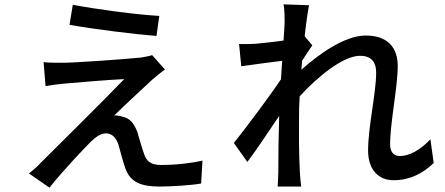

<svg xmlns="http://www.w3.org/2000/svg" viewBox="-20 -818 2040 881"><path d="M314 -796 299 -704C419 -683 596 -661 698 -653L711 -745C613 -750 424 -775 314 -796ZM737 -499 678 -565C667 -561 645 -557 628 -554C549 -546 322 -530 269 -530C236 -530 203 -530 180 -533L189 -423C212 -427 239 -431 271 -434C332 -439 475 -452 550 -455C457 -358 214 -118 170 -74C149 -51 128 -34 113 -22L207 43C269 -35 363 -134 397 -168C421 -191 443 -206 466 -206C492 -206 511 -189 523 -156C531 -129 544 -76 555 -46C578 19 628 38 713 38C766 38 861 32 903 24L909 -81C861 -70 791 -61 719 -61C674 -61 652 -77 641 -112C630 -141 619 -185 610 -213C595 -252 576 -276 541 -283C532 -286 513 -289 504 -288C536 -320 638 -415 678 -452C693 -464 714 -483 737 -499Z M1970 -70 1955 -179C1910 -131 1859 -102 1815 -102C1784 -102 1770 -124 1770 -155C1770 -256 1805 -417 1805 -516C1805 -600 1758 -655 1658 -655C1561 -655 1441 -568 1363 -498C1363 -504 1364 -509 1364 -514L1365 -523C1365 -528 1366 -533 1366 -539C1382 -564 1400 -591 1413 -610L1378 -652C1385 -716 1393 -769 1398 -794L1281 -798C1286 -771 1286 -743 1286 -718C1286 -707 1284 -675 1281 -632C1234 -625 1182 -620 1151 -617C1123 -616 1102 -615 1077 -616L1087 -514C1147 -522 1230 -534 1275 -539C1272 -511 1272 -482 1269 -454C1215 -373 1109 -232 1053 -162L1115 -75C1158 -131 1215 -219 1261 -286C1258 -174 1257 -120 1257 -27C1257 -11 1255 21 1254 38H1362C1359 18 1357 -10 1356 -29C1351 -120 1352 -189 1352 -276C1352 -308 1353 -341 1355 -376C1440 -469 1556 -562 1632 -562C1679 -562 1706 -538 1706 -485C1706 -391 1669 -237 1669 -127C1669 -39 1717 9 1786 9C1859 9 1919 -21 1970 -70Z"/></svg>

Font: Spoqa Han Sans Neo Medium
Style: Regular
Weight: 500
Designer: [Spoqa Han Sans Neo] Dong-huui Kim ___ Younghwa Kang ___ Yujin Lee ___ [Noto Sans] Ryoko NISHIZUKA ____ (kana & ideograp
Foundry: Spoqa (http://www.spoqa-han-sans.com)
Version: Version 1.100;hotconv 1.0.109;makeotfexe 2.5.65596